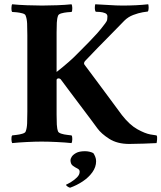

<svg xmlns="http://www.w3.org/2000/svg" viewBox="-20 -666 756 899"><path d="M378 42Q389 42 399.5 44.5Q410 47 417 51Q422 58 426 68Q430 78 430 89Q430 116 412.5 140.5Q395 165 367 183.5Q339 202 308 213Q301 211 295 206.5Q289 202 289 199Q298 195 313 186Q328 177 340.5 164.5Q353 152 353 138Q353 128 342.5 123Q332 118 321 110Q310 102 310 83Q310 78 315.5 68.5Q321 59 336 50.5Q351 42 378 42ZM177 -640Q208 -640 247.5 -641.5Q287 -643 315 -646Q318 -642 318.5 -628.5Q319 -615 315 -610Q309 -610 294.5 -608.5Q280 -607 267.5 -603.5Q255 -600 252 -593Q247 -580 246 -560Q245 -540 245 -514Q245 -511 245 -507.5Q245 -504 245 -501V-329Q310 -380 346 -418Q376 -448 396.5 -469Q417 -490 435 -510Q453 -530 473 -557Q481 -567 482 -575.5Q483 -584 483 -589Q483 -600 472 -604.5Q461 -609 448 -610Q435 -611 428 -611Q424 -617 424 -628Q424 -639 426 -646Q453 -645 489.5 -642.5Q526 -640 553 -640Q620 -640 674 -646Q676 -641 676 -629Q676 -617 672 -612Q668 -612 648 -608.5Q628 -605 604 -596Q580 -587 562 -569Q562 -569 544 -550.5Q526 -532 497.5 -503Q469 -474 437 -441.5Q405 -409 378 -380Q371 -371 375 -364Q402 -328 432.5 -287Q463 -246 490 -209.5Q517 -173 534 -150Q551 -127 551 -127Q587 -81 623 -61Q659 -41 684 -36.5Q709 -32 713 -32Q717 -27 715.5 -12.5Q714 2 713 4Q692 5 653.5 6.5Q615 8 585 8Q529 8 491.5 -16Q454 -40 436 -65Q427 -78 405 -107Q383 -136 356.5 -171.5Q330 -207 305 -240Q280 -273 264 -295Q260 -299 254 -299Q248 -299 245 -293V-142Q245 -139 245 -135.5Q245 -132 245 -129Q245 -103 246 -83Q247 -63 252 -50Q255 -44 267.5 -40Q280 -36 294.5 -34.5Q309 -33 315 -32Q319 -27 318.5 -14Q318 -1 315 4Q287 1 246.5 -1Q206 -3 175 -3Q144 -3 105 -1Q66 1 37 4Q34 -1 33.5 -14Q33 -27 37 -32Q44 -33 58 -34.5Q72 -36 85 -40Q98 -44 100 -50Q106 -65 107 -88Q108 -111 108 -142V-501Q108 -533 107 -555.5Q106 -578 100 -593Q98 -600 85 -603.5Q72 -607 58 -608.5Q44 -610 37 -610Q33 -615 33.5 -628.5Q34 -642 37 -646Q66 -643 106 -641.5Q146 -640 177 -640Z"/></svg>

Font: Amiri
Style: Bold
Weight: 700
Designer: Khaled Hosny
Version: Version 0.113